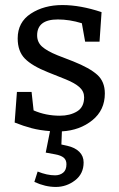

<svg xmlns="http://www.w3.org/2000/svg" viewBox="-20 -510 470 760"><path d="M225 10 223 62 246 67Q277 74 294 91Q311 108 311 133Q311 178 277 204Q243 230 201 230Q159 230 116 210L129 169Q166 184 198 184Q217 184 230 173.5Q243 163 243 140Q243 123 232 114Q221 105 199 101L161 94L178 9Q138 6 105.5 -2.5Q73 -11 38 -25L47 -146H105L113 -73Q161 -52 217 -52Q257 -52 285 -69Q313 -86 313 -125Q313 -148 295 -164.5Q277 -181 240 -196L170 -224Q107 -249 78.5 -278Q50 -307 50 -358Q50 -422 102 -456Q154 -490 227 -490Q298 -490 382 -462L374 -345H317L304 -418Q255 -433 209 -433Q127 -433 127 -370Q127 -343 146.5 -325.5Q166 -308 208 -291L270 -267Q335 -241 365 -214Q395 -187 395 -140Q395 -74 345.5 -34Q296 6 225 10Z"/></svg>

Font: Enriqueta
Style: Regular
Weight: 400
Designer: Viviana Monsalve, Gustavo Ibarra
Foundry: 72Puntos
Version: Version 2.000